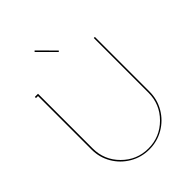

<svg xmlns="http://www.w3.org/2000/svg" viewBox="-247 -988 1110 1110"><g transform="rotate(-45 308.0 -433.0)"><path d="M335.9 -765.1 236.8 -863.8 243.2 -870.1 341.8 -771ZM544.9 -231.9Q544.9 -168 513.2 -113.8Q481.4 -59.6 427 -27.8Q372.6 3.9 308.1 3.9Q243.7 3.9 189 -27.8Q134.3 -59.6 102.5 -113.8Q70.8 -168 70.8 -231.9V-669.9H54.2V-679.2H80.1V-231.9Q80.1 -137.7 147 -70.8Q213.9 -3.9 308.1 -3.9Q402.3 -3.9 469.2 -70.8Q536.1 -137.7 536.1 -231.9V-679.2H544.9Z"/></g></svg>

Font: Rawengulk
Style: Ultralight
Weight: 200
Version: Version 0.92